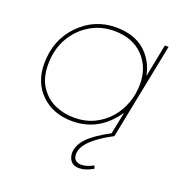

<svg xmlns="http://www.w3.org/2000/svg" viewBox="-131 -637 932 969"><g transform="rotate(20 335.5 -153.0)"><path d="M396 213Q342 213 337 154Q337 112 372.8 73.5Q408.5 35 491 -9L515 -128Q427 2 282 2Q180 2 115.5 -60Q51 -122 51 -224Q51 -351 133 -435Q215 -519 330 -519Q427 -519 484.5 -469.5Q542 -420 557 -340L592 -517H612L509 0Q358 79 358 151Q358 175 371.2 184Q384.5 193 401 193Q430 193 465 173L471 189Q430 213 396 213ZM284 -18Q344.5 -18 392 -40.8Q439.5 -63.5 472.8 -102Q506 -140.5 523.5 -189.2Q541 -238 541 -290Q541 -382 483.5 -440.5Q426 -499 328 -499Q257 -499 198.8 -464Q140.5 -429 105.8 -367.8Q71 -306.5 71 -227Q71 -155.5 100.5 -110Q132 -62 180.2 -40Q228.5 -18 284 -18Z"/></g></svg>

Font: Argentum Sans Thin
Style: Italic
Weight: 100
Italic angle: -11°
Designer: Julieta Ulanovsky (font), Cristiano Sobral (main changes and remaster)
Foundry: Julieta Ulanovsky (font), Cristiano Sobral (main changes and remaster)
Version: Version 2.007;June 15, 2022;FontCreator 14.0.0.2814 64-bit; 